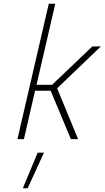

<svg xmlns="http://www.w3.org/2000/svg" viewBox="-20 -750 564 1035"><path d="M103 265 183 73H217L129 265ZM109 0H74L243 -730H278L177 -293H261L478 -500H524L288 -274L401 0H362L253 -261H169Z"/></svg>

Font: TitilliumWebThinItalic
Style: Thin Italic
Weight: 200
Italic angle: -13°
Version: Version 1.001;PS 57.000;hotconv 1.0.70;makeotf.lib2.5.55311